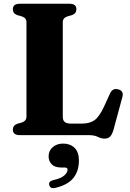

<svg xmlns="http://www.w3.org/2000/svg" viewBox="-20 -720 690 1023"><path d="M363.5 -639.5 340 -633Q314.5 -624.5 314.5 -602V-98Q314.5 -78 325.2 -69.8Q336 -61.5 356.5 -61.5H417Q458 -61.5 483.5 -79.5Q509 -97.5 535 -153.5L566.5 -222.5Q580 -252 610 -244Q641 -235.5 632 -203L584.5 -27.5Q577.5 -4 567.2 7.2Q557 18.5 537 18.5Q519 18.5 501 9.2Q483 0 452.5 0H85.5Q48.5 0 48.5 -29Q48.5 -52 72 -60.5L95.5 -67Q121 -75.5 121 -98V-602Q121 -624.5 95.5 -633L72 -639.5Q48.5 -648 48.5 -671Q48.5 -700 85.5 -700H350.5Q387 -700 387 -671Q387 -648 363.5 -639.5ZM306 172.5Q272 172.5 255.5 155.5Q239 138.5 239 113Q239 82.5 261.2 63.8Q283.5 45 316.5 45Q354 45 377.2 67.8Q400.5 90.5 400.5 134.5Q400.5 191.5 370.8 228.5Q341 265.5 275 281Q248.5 287.5 242.5 266.5Q237 246.5 263 240Q305.5 230.5 322.8 214.8Q340 199 340 184Q340 172.5 325 172.5Z"/></svg>

Font: Fraunces 9pt
Style: Bold
Weight: 700
Version: Version 1.000;[b76b70a41]